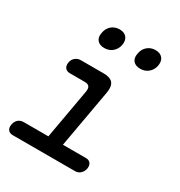

<svg xmlns="http://www.w3.org/2000/svg" viewBox="-181 -902 963 1028"><g transform="rotate(30 300.0 -388.5)"><path d="M448 -90Q468 -90 477 -77.5Q486 -65 483 -45Q479 -25 465.5 -12.5Q452 0 432 0H48Q28 0 18.5 -12.5Q9 -25 13 -45Q16 -65 29.5 -77.5Q43 -90 64 -90H216L271 -400Q274 -420 266.5 -430Q259 -440 238 -440H147Q127 -440 117.5 -452.5Q108 -465 111 -485Q114 -505 128.5 -517.5Q143 -530 163 -530H304Q345 -530 361 -510.5Q377 -491 370 -450L306 -90ZM460 -649Q431 -649 416.5 -666Q402 -683 408 -712Q413 -742 433.5 -759.5Q454 -777 483 -777Q512 -777 526.5 -759.5Q541 -742 536 -712Q530 -683 509.5 -666Q489 -649 460 -649ZM238 -649Q209 -649 194.5 -666Q180 -683 186 -712Q191 -742 211.5 -759.5Q232 -777 261 -777Q290 -777 304.5 -759.5Q319 -742 314 -712Q308 -683 287.5 -666Q267 -649 238 -649Z"/></g></svg>

Font: Maple Mono Normal NL
Style: Italic
Weight: 400
Italic angle: -10°
Monospace: yes
Designer: subframe7536
Version: Version 7.000